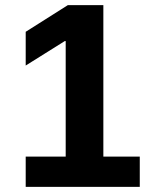

<svg xmlns="http://www.w3.org/2000/svg" viewBox="-20 -727 609 747"><path d="M235.6 -567.1H231.9L80 -472V-603.3L243.9 -707H382.1V-13.7H235.6ZM80 -117.7H523.8V0H80Z"/></svg>

Font: WEMIX Pretendard Variable
Style: Regular
Weight: 400
Designer: Base glyphs from Inter by Rasmus Andersson; Hangeul glyphs from Noto Sans CJK(Source Han Sans) by Jang Soo-young and Kan
Foundry: Kil Hyung-jin
Version: Version 1.000;Glyphs 3.2 (3208)